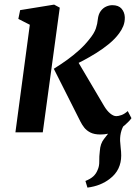

<svg xmlns="http://www.w3.org/2000/svg" viewBox="-20 -588 608 853"><path d="M368.5 245.5 359.5 216Q382 207 394.5 195.5Q407 184 413.5 167.5Q421.5 150.5 421 128.5Q420.5 106.5 423.5 83Q425.5 50 442.2 29.2Q459 8.5 471.5 -8.5L542.5 -49Q526.5 -29.5 519.8 -8.5Q513 12.5 513.5 37.5Q514 51 516.2 68.8Q518.5 86.5 518.5 103Q518.5 134.5 506 160.8Q493.5 187 467 207Q447.5 222 423.2 231.8Q399 241.5 368.5 245.5ZM48.5 0 112.5 -478 61.5 -504 69.5 -543 220.5 -567.5 245.5 -554 170 0ZM426 9.5Q399 9.5 381.8 0.8Q364.5 -8 354.2 -21.2Q344 -34.5 337.5 -47.5L219 -282.5Q250.5 -302 278.5 -322.2Q306.5 -342.5 331.2 -364.8Q356 -387 376.5 -413Q399 -440.5 406 -461.8Q413 -483 414.5 -501.5Q417 -524.5 427.2 -538.5Q437.5 -552.5 451.5 -558.8Q465.5 -565 479 -565Q506.5 -565 520 -549.5Q533.5 -534 534.5 -511.5Q535 -490.5 527.8 -472.5Q520.5 -454.5 509 -439.5Q491.5 -415.5 464.5 -393.2Q437.5 -371 407.2 -352.2Q377 -333.5 349.2 -318.8Q321.5 -304 301.5 -294.5L313.5 -335.5L442.5 -117Q455 -96 469.5 -84Q484 -72 496.5 -72Q506 -72 519.5 -76.8Q533 -81.5 547.5 -94.5L564 -63Q555.5 -50.5 536 -33.2Q516.5 -16 488.5 -3.2Q460.5 9.5 426 9.5Z"/></svg>

Font: Merriweather 20pt SemiBold
Style: Italic
Weight: 600
Italic angle: -7.8°
Version: Version 2.101